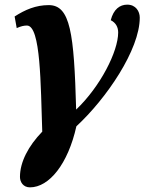

<svg xmlns="http://www.w3.org/2000/svg" viewBox="-20 -567 622 827"><path d="M109 240C192 240 273 139 309 -23C438 -142 582 -353 582 -491C582 -518 565 -547 528 -547C496 -547 469 -527 457 -480C479 -469 489 -450 489 -427C489 -346 413 -195 308 -95C299 -425 283 -545 190 -545C134 -545 88 -525 43 -496L52 -446C70 -454 83 -457 96 -457C156 -457 155 -202 162 0C102 62 66 131 66 195C66 217 80 240 109 240Z"/></svg>

Font: Noto Serif SemiCondensed Extra
Style: Italic
Weight: 800
Width: 4
Italic angle: -12°
Designer: Monotype Design Team
Foundry: Monotype Imaging Inc.
Version: Version 1.901